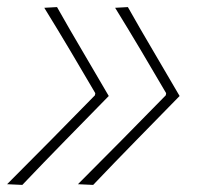

<svg xmlns="http://www.w3.org/2000/svg" viewBox="-34 -520 561 542"><path d="M229 2 186 0Q311 -125 434 -251L435 -257Q400 -317 364 -377.5Q328 -438 291 -498L327 -500Q362.5 -437 399.5 -374.5Q436.5 -312 473 -249Q411.5 -186 350.2 -123.5Q289 -61 229 2ZM29 2 -14 0Q111 -125 234 -251L235 -257Q200 -317 164 -377.5Q128 -438 91 -498L127 -500Q162.5 -437 199.5 -374.5Q236.5 -312 273 -249Q211.5 -186 150.2 -123.5Q89 -61 29 2Z"/></svg>

Font: Commissioner Flair Thin
Style: Italic
Weight: 100
Italic angle: -12°
Designer: Kostas Bartsokas
Foundry: Kostas Bartsokas
Version: Version 1.000; ttfautohint (v1.8.3)